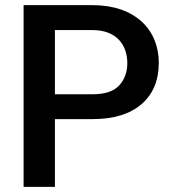

<svg xmlns="http://www.w3.org/2000/svg" viewBox="-20 -731 678 751"><path d="M342.3 -265.1C424.8 -265.1 488.3 -284.7 533.7 -323.7C578.6 -362.8 601.1 -416.5 601.1 -485.4C601.1 -616.2 506.8 -710.9 342.3 -710.9H72.3V0H194.8V-265.1ZM342.3 -613.3C438.5 -613.3 478 -551.8 478 -484.4C478 -448.7 467.3 -419.9 446.3 -397C425.3 -374 390.6 -362.3 342.3 -362.3H194.8V-613.3Z"/></svg>

Font: Vazirmatn Medium
Style: Regular
Weight: 500
Designer: Saber Rastikerdar
Foundry: Saber Rastikerdar
Version: Version 33.003